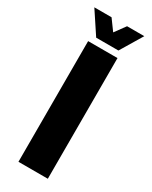

<svg xmlns="http://www.w3.org/2000/svg" viewBox="-212 -870 729 919"><g transform="rotate(30 152.0 -411.0)"><path d="M71 0V-667H233.3V0ZM96.1 -700.5 15.8 -821.9H111L153.9 -763.1L196.8 -821.9H292L219 -700.5Z"/></g></svg>

Font: Maven Pro
Style: Regular
Weight: 400
Designer: Joe Prince
Foundry: Joe Prince
Version: Version 2.103